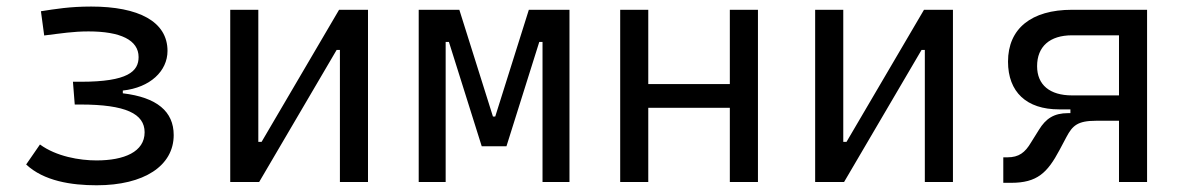

<svg xmlns="http://www.w3.org/2000/svg" viewBox="-20 -547 3556 577"><path d="M270.5 9.8C413.1 9.8 502 -48.8 502 -141.1C502 -211.9 451.7 -254.4 349.1 -266.6V-274.9C431.2 -283.7 483.4 -333.5 483.4 -394C483.4 -482.4 396.5 -527.3 253.9 -527.3C189.5 -527.3 147 -520 103 -513.2L112.8 -440.4C165 -446.8 199.7 -452.6 246.1 -452.6C341.8 -452.6 396.5 -426.8 396.5 -375.5C396.5 -332.5 364.3 -301.3 223.1 -301.3H199.2L204.6 -232.9H221.7C357.9 -232.9 414.6 -205.1 414.6 -149.4C414.6 -90.8 353.5 -64.9 270 -64.9C219.2 -64.9 149.4 -76.7 100.1 -112.8L58.6 -52.7C111.8 -2.9 194.3 9.8 270.5 9.8Z M671.9 0H758.8L991.7 -397H1001.5V0H1085.9V-517.6H999L766.1 -120.6H756.3V-517.6H671.9Z M1238.3 0H1319.3V-420.9H1329.1L1427.7 -107.4H1502L1600.6 -420.9H1610.4V0H1691.4V-517.6H1569.3L1468.3 -196.8H1461.4L1360.4 -517.6H1238.3Z M2173.3 0H2257.8V-517.6H2173.3V-294.4H1928.2V-517.6H1843.8V0H1928.2V-223.1H2173.3Z M2429.7 0H2516.6L2749.5 -397H2759.3V0H2843.8V-517.6H2756.8L2523.9 -120.6H2514.2V-517.6H2429.7Z M3162.6 -218.3H3196.8V-207H3189.9C3147.5 -207 3123 -190.9 3102.1 -156.7L3078.6 -119.1C3060.5 -88.4 3042 -74.2 3007.3 -74.2H2995.1V2.4H3018.6C3096.7 2.4 3127.4 -27.3 3164.1 -96.2L3185.1 -135.7C3203.1 -169.4 3218.3 -184.1 3273.9 -184.1H3342.8V0H3427.2V-517.6H3201.7C3079.1 -517.6 3009.3 -460.9 3009.3 -361.8C3009.3 -270.5 3064.9 -218.3 3162.6 -218.3ZM3342.8 -260.3H3201.7C3134.8 -260.3 3096.7 -292 3096.7 -348.1C3096.7 -407.2 3134.8 -440.9 3201.7 -440.9H3342.8Z"/></svg>

Font: Cascadia Mono PL SemiLight
Style: Regular
Weight: 350
Monospace: yes
Designer: Aaron Bell
Foundry: Saja Typeworks
Version: Version 2404.023